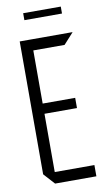

<svg xmlns="http://www.w3.org/2000/svg" viewBox="-93 -880 508 925"><g transform="rotate(-10 161.0 -417.5)"><path d="M99 0 50 -54V-55H301V0ZM50 -55V-704H107V-55ZM107 -340V-390H266V-340ZM107 -650V-704H308V-703L260 -650ZM90 -801V-835H274V-801Z"/></g></svg>

Font: Foldit Thin Light
Style: Regular
Weight: 300
Version: Version 1.003